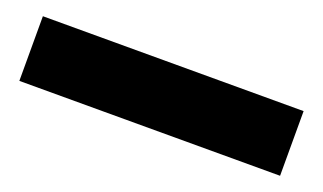

<svg xmlns="http://www.w3.org/2000/svg" viewBox="-31 -64 582 346"><g transform="rotate(20 260.0 109.0)"><path d="M10 171V47H510V171Z"/></g></svg>

Font: FiraGO
Style: Bold
Weight: 700
Designer: bBox Type
Foundry: bBox Type GmbH
Version: Version 1.001;PS 001.001;hotconv 1.0.88;makeotf.lib2.5.64775